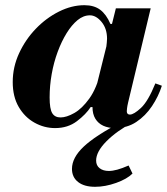

<svg xmlns="http://www.w3.org/2000/svg" viewBox="-20 -482 643 739"><path d="M192 11Q150 11 112.5 -10Q75 -31 52 -70.5Q29 -110 29 -166Q29 -224 53.5 -277Q78 -330 118 -371.5Q158 -413 207 -437.5Q256 -462 305 -462Q342 -462 365.5 -444.5Q389 -427 405 -390H412L389 -299Q390 -309 391 -317.5Q392 -326 392 -333Q392 -372 371 -397.5Q350 -423 326 -423Q301 -423 278.5 -404.5Q256 -386 236.5 -354.5Q217 -323 202 -282.5Q187 -242 179 -197Q171 -152 171 -107Q171 -63 181 -46.5Q191 -30 213 -30Q236 -30 266 -47Q296 -64 324 -103Q352 -142 368 -208L336 -70H329Q311 -42 276 -15.5Q241 11 192 11ZM423 11Q397 11 377.5 2Q358 -7 347 -25Q336 -43 336 -70Q336 -82 339 -97.5Q342 -113 352 -153L426 -450H560L473 -87Q470 -74 469 -65.5Q468 -57 468 -54Q468 -41 480 -41Q495 -41 522.5 -66.5Q550 -92 578 -161L603 -152Q590 -111 565 -73.5Q540 -36 504.5 -12.5Q469 11 423 11ZM346 237Q304 237 280.5 218.5Q257 200 257 168Q257 125 302 82.5Q347 40 447 -12H493Q429 22 389.5 62Q350 102 350 136Q350 155 363.5 165.5Q377 176 399 176Q413 176 431.5 171Q450 166 475 155L490 186Q469 207 427 222Q385 237 346 237Z"/></svg>

Font: Libre Bodoni
Style: Italic
Weight: 400
Italic angle: -13°
Designer: Pablo Impallari, Rodrigo Fuenzalida
Foundry: Impallari Type
Version: Version 2.005;gftools[0.9.23]